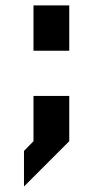

<svg xmlns="http://www.w3.org/2000/svg" viewBox="-20 -520 343 707"><path d="M235 -500V-333.3H103.3V-500ZM103.3 0V-166.7H235V0L68.3 166.7V35.8Z"/></svg>

Font: 0xA000-Squareish
Style: Squareish-Bold
Weight: 700
Version: Version 0.1